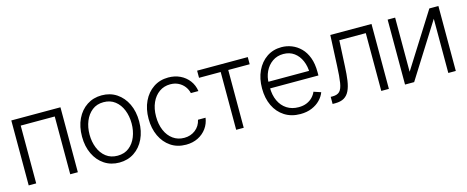

<svg xmlns="http://www.w3.org/2000/svg" viewBox="-34 -1050 3794 1559"><g transform="rotate(-15 1863.0 -270.5)"><path d="M67.9 0V-545.9H481V0H417V-485.8H130.9V0Z M828.6 11.7Q757.8 11.7 703.6 -24.2Q649.4 -60.1 618.9 -123.8Q588.4 -187.5 588.4 -270Q588.4 -354 618.9 -417.7Q649.4 -481.4 703.6 -517.3Q757.8 -553.2 828.6 -553.2Q899.4 -553.2 953.4 -517.3Q1007.3 -481.4 1038.1 -417.7Q1068.8 -354 1068.8 -270Q1068.8 -187.5 1038.3 -123.8Q1007.8 -60.1 953.6 -24.2Q899.4 11.7 828.6 11.7ZM828.6 -45.9Q885.7 -45.9 925 -76.4Q964.4 -106.9 984.9 -158.2Q1005.4 -209.5 1005.4 -270Q1005.4 -331.5 984.9 -382.8Q964.4 -434.1 924.8 -464.8Q885.3 -495.6 828.6 -495.6Q772 -495.6 732.7 -464.6Q693.4 -433.6 672.6 -382.6Q651.9 -331.5 651.9 -270Q651.9 -209.5 672.4 -158.2Q692.9 -106.9 732.4 -76.4Q772 -45.9 828.6 -45.9Z M1389.2 11.7Q1315.9 11.7 1261.7 -24.9Q1207.5 -61.5 1177.7 -125.2Q1147.9 -189 1147.9 -270Q1147.9 -352.5 1178.2 -416.3Q1208.5 -480 1262.7 -516.6Q1316.9 -553.2 1388.2 -553.2Q1442.9 -553.2 1487.3 -532Q1531.7 -510.7 1560.8 -472.4Q1589.8 -434.1 1597.2 -383.3H1533.7Q1526.9 -414.1 1507.6 -439.5Q1488.3 -464.8 1458.3 -480.2Q1428.2 -495.6 1389.2 -495.6Q1336.9 -495.6 1296.9 -467.3Q1256.8 -439 1234.1 -388.7Q1211.4 -338.4 1211.4 -272Q1211.4 -206.1 1233.4 -154.8Q1255.4 -103.5 1295.7 -74.7Q1335.9 -45.9 1389.2 -45.9Q1443.4 -45.9 1482.9 -76.7Q1522.5 -107.4 1533.7 -159.2H1597.2Q1590.3 -109.9 1562.3 -71.3Q1534.2 -32.7 1490 -10.5Q1445.8 11.7 1389.2 11.7Z M1629.9 -485.8V-545.9H2055.7V-485.8H1875.5V0H1812V-485.8Z M2350.6 11.7Q2274.4 11.7 2218.3 -24.2Q2162.1 -60.1 2131.8 -123.5Q2101.6 -187 2101.6 -269.5Q2101.6 -352.1 2131.6 -416Q2161.6 -480 2215.3 -516.6Q2269 -553.2 2339.8 -553.2Q2383.8 -553.2 2425.3 -536.9Q2466.8 -520.5 2500 -487.3Q2533.2 -454.1 2552.2 -403.1Q2571.3 -352.1 2571.3 -281.7V-253.4H2145V-309.1H2537.1L2508.3 -287.6Q2508.3 -347.2 2488 -394Q2467.8 -440.9 2430.2 -468.3Q2392.6 -495.6 2339.8 -495.6Q2287.6 -495.6 2248 -468Q2208.5 -440.4 2186.8 -394.8Q2165 -349.1 2165 -294.9V-262.2Q2165 -196.8 2187.7 -148.2Q2210.4 -99.6 2252.2 -72.8Q2293.9 -45.9 2350.6 -45.9Q2389.2 -45.9 2418.5 -58.1Q2447.8 -70.3 2467.8 -91.1Q2487.8 -111.8 2498 -136.2L2558.1 -116.2Q2545.4 -82 2517.3 -53Q2489.3 -23.9 2447 -6.1Q2404.8 11.7 2350.6 11.7Z M2622.6 0V-59.6H2639.2Q2678.7 -59.6 2698.2 -79.6Q2717.8 -99.6 2725.8 -149.7Q2733.9 -199.7 2737.8 -290L2749.5 -545.9H3095.7V0H3031.7V-485.8H2809.1L2798.3 -269Q2795.4 -202.1 2788.1 -151.9Q2780.8 -101.6 2764.6 -67.9Q2748.5 -34.2 2720 -17.1Q2691.4 0 2645 0Z M3294.4 -90.3 3582 -545.9H3658.2V0H3595.2V-455.6L3308.1 0H3231.4V-545.9H3294.4Z"/></g></svg>

Font: Inter Tight Light
Style: Regular
Weight: 300
Designer: Rasmus Andersson
Foundry: rsms
Version: Version 3.004